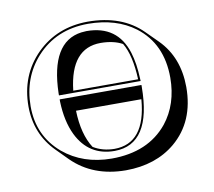

<svg xmlns="http://www.w3.org/2000/svg" viewBox="-80 -750 1014 909"><g transform="rotate(-10 427.5 -295.5)"><path d="M803.7 -272.5Q803.7 -106.4 692.4 -12.7Q598.1 65.9 454.6 66.4Q296.4 65.9 197.3 -32.2L141.1 -88.9Q52.7 -178.7 51.8 -310.1Q51.8 -461.4 151.4 -560.5Q249.5 -657.2 397 -658.2Q562 -657.7 657.7 -562L714.4 -505.4Q803.2 -415.5 803.7 -272.5ZM273.4 -348.1H585.4Q580.6 -464.4 544.4 -524.9Q502.4 -547.9 440.4 -548.3Q296.4 -548.3 273.9 -350.1Q273.4 -348.6 273.4 -348.1ZM317.4 -70.3Q361.3 -43.5 418 -43Q566.9 -43 584 -250.5Q584 -252 584 -252.4H270Q273.4 -138.2 317.4 -70.3ZM596.2 -318.8V-309.1Q594.7 -34.2 418 -33.2Q293.9 -33.2 238.3 -146.5Q206.1 -212.9 203.1 -308.6V-318.8ZM595.2 -348.6 595.7 -337.9H203.1V-348.1Q209.5 -593.3 358.9 -613.3Q371.6 -614.7 383.8 -615.2Q532.7 -615.2 575.7 -476.6Q592.3 -423.3 595.2 -348.6ZM736.8 -329.1Q736.8 -492.7 622.1 -580.1Q532.2 -647.5 397 -647.9Q244.1 -647.9 148.4 -543Q62.5 -447.8 62 -310.1Q62 -167.5 166 -79.1Q260.3 -0.5 397.9 0Q573.7 0 667 -114.7Q736.3 -201.7 736.8 -329.1Z"/></g></svg>

Font: Linux Biolinum Shadow O
Style: Bold
Weight: 700
Designer: Philipp H. Poll
Foundry: Philipp H. Poll
Version: Version 0.9.2